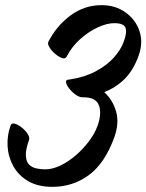

<svg xmlns="http://www.w3.org/2000/svg" viewBox="-20 -682 569 746"><path d="M168 -520Q200 -582 254 -622Q308 -662 375 -662Q428 -662 467.5 -634Q507 -606 522 -561Q537 -516 518 -464Q498 -409 464.5 -375.5Q431 -342 385 -324Q418 -294 431 -249Q444 -204 424 -148Q387 -47 325 -1.5Q263 44 183 44Q128 44 90 22Q52 0 32 -36Q12 -72 9.5 -113.5Q7 -155 21 -194Q25 -205 37.5 -201.5Q50 -198 64.5 -186.5Q79 -175 87.5 -161.5Q96 -148 93 -139Q79 -100 80.5 -76.5Q82 -53 93.5 -42Q105 -31 122 -27.5Q139 -24 156 -24Q184 -24 215 -39Q246 -54 274.5 -78.5Q303 -103 325.5 -133Q348 -163 359 -193Q376 -241 364.5 -272.5Q353 -304 304 -304Q302 -304 301 -304H300Q288 -304 273.5 -314.5Q259 -325 248.5 -338.5Q238 -352 236.5 -362.5Q235 -373 250 -373Q309 -382 352 -405Q395 -428 422 -458Q449 -488 460 -518Q474 -554 468 -573Q462 -592 424 -592Q395 -592 359.5 -575.5Q324 -559 291.5 -530Q259 -501 239 -462Q234 -452 221 -456.5Q208 -461 194 -473Q180 -485 172 -498.5Q164 -512 168 -520Z"/></svg>

Font: Story Script
Style: Regular
Weight: 400
Designer: Lana Roulhac, Ben Buysse
Version: Version 1.000; ttfautohint (v1.8.4.7-5d5b)